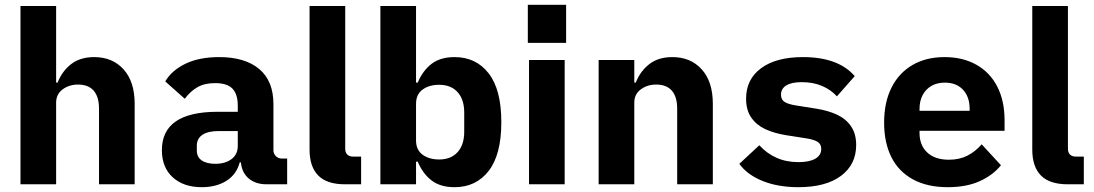

<svg xmlns="http://www.w3.org/2000/svg" viewBox="-20 -765 4540 797"><path d="M65 -740H213V-422H219Q238 -470 275.5 -499Q313 -528 371 -528Q447 -528 493 -477Q539 -426 539 -334V0H391V-314Q391 -363 369 -388.5Q347 -414 304 -414Q267 -414 240 -394Q213 -374 213 -339V0H65Z M1087 0Q1041 0 1012.5 -24Q984 -48 980 -91H975Q962 -41 920 -14.5Q878 12 818 12Q742 12 697 -29Q652 -70 652 -142Q652 -301 884 -301H967V-327Q967 -374 945 -397Q923 -420 873 -420Q829 -420 799.5 -403Q770 -386 747 -355L666 -427Q693 -473 750 -500.5Q807 -528 890 -528Q997 -528 1056 -478.5Q1115 -429 1115 -333V-141Q1115 -127 1125 -117Q1135 -107 1149 -107H1172V0ZM967 -159V-221H888Q844 -221 820.5 -205.5Q797 -190 797 -160V-140Q797 -113 817.5 -99Q838 -85 874 -85Q915 -85 941 -104.5Q967 -124 967 -159Z M1412 0Q1337 0 1301 -36.5Q1265 -73 1265 -144V-740H1413V-148Q1413 -132 1421.5 -123.5Q1430 -115 1446 -115H1479V0Z M1559 -740H1707V-422H1714Q1735 -472 1771.5 -500Q1808 -528 1867 -528Q1956 -528 2008.5 -460.5Q2061 -393 2061 -258Q2061 -123 2008.5 -55.5Q1956 12 1867 12Q1808 12 1771.5 -16Q1735 -44 1714 -94H1707V0H1559ZM1907 -218V-298Q1907 -352 1879.5 -382.5Q1852 -413 1803 -413Q1761 -413 1734 -393Q1707 -373 1707 -334V-182Q1707 -143 1734 -123Q1761 -103 1803 -103Q1852 -103 1879.5 -133.5Q1907 -164 1907 -218Z M2330 -745V-587H2171V-745ZM2176 -516H2324V0H2176Z M2465 0V-516H2613V-422H2619Q2638 -470 2675.5 -499Q2713 -528 2771 -528Q2847 -528 2893 -477Q2939 -426 2939 -334V0H2791V-314Q2791 -363 2769 -388.5Q2747 -414 2704 -414Q2667 -414 2640 -394Q2613 -374 2613 -339V0Z M3049 -85 3132 -162Q3163 -128 3203.5 -110Q3244 -92 3295 -92Q3339 -92 3364 -106Q3389 -120 3389 -147Q3389 -167 3373.5 -176.5Q3358 -186 3325 -191L3242 -204Q3193 -212 3156.5 -229Q3120 -246 3098.5 -277Q3077 -308 3077 -355Q3077 -436 3139.5 -482Q3202 -528 3313 -528Q3460 -528 3528 -449L3454 -365Q3430 -392 3393 -408Q3356 -424 3308 -424Q3266 -424 3244 -410.5Q3222 -397 3222 -372Q3222 -351 3237.5 -341.5Q3253 -332 3286 -327L3368 -314Q3418 -306 3454.5 -289Q3491 -272 3512.5 -241Q3534 -210 3534 -163Q3534 -82 3471 -35Q3408 12 3294 12Q3209 12 3145 -14Q3081 -40 3049 -85Z M3650 -256Q3650 -340 3680.5 -401Q3711 -462 3767.5 -495Q3824 -528 3901 -528Q3977 -528 4033.5 -496Q4090 -464 4120 -405Q4150 -346 4150 -266V-222H3797V-213Q3797 -162 3829 -132Q3861 -102 3919 -102Q3963 -102 3996 -119Q4029 -136 4055 -166L4135 -79Q4102 -38 4047 -13Q3992 12 3914 12Q3829 12 3769.5 -20.5Q3710 -53 3680 -113Q3650 -173 3650 -256ZM3797 -313V-305H4005V-313Q4005 -363 3977.5 -392.5Q3950 -422 3902 -422Q3870 -422 3846.5 -408.5Q3823 -395 3810 -370.5Q3797 -346 3797 -313Z M4412 0Q4337 0 4301 -36.5Q4265 -73 4265 -144V-740H4413V-148Q4413 -132 4421.5 -123.5Q4430 -115 4446 -115H4479V0Z"/></svg>

Font: iA Writer Quattro V
Style: Regular
Weight: 400
Designer: Mike Abbink, Paul van der Laan, Pieter van Rosmalen, Oliver Reichenstein
Foundry: Information Architects Inc.
Version: Version 2.000